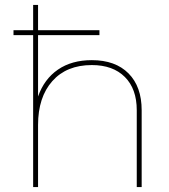

<svg xmlns="http://www.w3.org/2000/svg" viewBox="-20 -762 690 782"><path d="M557 -313V0H537V-313Q537 -400 488.5 -448.5Q440 -497 354 -497Q251 -497 193 -431.5Q135 -366 135 -253V0H115V-619H35V-639H115V-742H135V-639H385V-619H135V-369Q160 -440 216 -478.5Q272 -517 354 -517Q450 -517 503.5 -463Q557 -409 557 -313Z"/></svg>

Font: Gontserrat Thin
Style: Regular
Weight: 250
Designer: Julieta Ulanovsky
Foundry: Julieta Ulanovsky
Version: Version 6.001